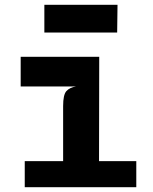

<svg xmlns="http://www.w3.org/2000/svg" viewBox="-20 -783 640 803"><path d="M244 -15V-339.5Q244 -386.5 257.5 -401.8Q271 -417 298.5 -421.5L244 -460.5V-487.5L395 -545.5L394 -15ZM83.5 0V-109H550V0ZM66.5 -421.5V-545.5H395L372.5 -421.5ZM165.5 -647V-763H471.5L470 -647Z"/></svg>

Font: Spline Sans Mono
Style: Regular
Weight: 400
Monospace: yes
Designer: Eben Sorkin, Mirko Velimirovic
Foundry: Sorkin Type
Version: Version 1.004